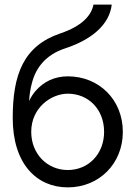

<svg xmlns="http://www.w3.org/2000/svg" viewBox="-20 -800 586 830"><path d="M35 -290C35 -91 139 10 273 10C408 10 511 -92 511 -230C511 -369 408 -470 273 -470C216 -470 168 -447 133 -406C122 -393 113 -379 106 -363C107 -389 111 -415 118 -441C135 -508 179 -564 262 -591C372 -627 453 -691 463 -780H384C375 -732 333 -687 242 -656C81 -602 35 -477 35 -290ZM273 -395C363 -395 430 -327 430 -230C430 -135 363 -65 273 -65C184 -65 115 -135 115 -230C115 -336 203 -395 273 -395Z"/></svg>

Font: Jost
Style: Regular
Weight: 400
Version: Version 3.710